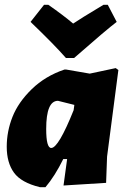

<svg xmlns="http://www.w3.org/2000/svg" viewBox="-20 -767 528 798"><path d="M428 -747 465 -676Q425 -646 288 -526H254Q207 -580 107 -676L163 -747H181Q244 -703 284 -669Q310 -687 410 -747ZM248 -478H255L353 -461L461 -484L472 -476L425 -116L421 -7L244 4L259 -106H243Q208 -35 169 11H146Q68 -8 38 -49.5Q8 -91 8 -157Q8 -221 32 -281.5Q56 -342 112 -396.5Q168 -451 248 -478ZM172 -231Q172 -152 193 -152Q223 -152 286 -309L289 -331L221 -348Q172 -348 172 -231Z"/></svg>

Font: Alegreya Sans Black
Style: Italic
Weight: 900
Italic angle: -7°
Designer: Juan Pablo del Peral
Foundry: Huerta Tipografica
Version: Version 2.007